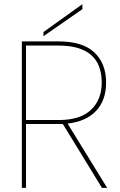

<svg xmlns="http://www.w3.org/2000/svg" viewBox="-20 -903 575 923"><path d="M470 0 282 -307H263H105V0H85V-704H261Q377 -704 433.5 -651Q490 -598 490 -506Q490 -421 442 -370Q394 -319 305 -309L495 0ZM263 -326Q366 -326 417.5 -375Q469 -424 469 -506Q469 -684 261 -684H105V-326ZM376 -859 189 -729V-749L376 -883Z"/></svg>

Font: Fz Poppins Thin
Style: Regular
Weight: 100
Designer: Ninad Kale (Devanagari), Jonny Pinhorn (Latin)
Foundry: Indian Type Foundry
Version: Vit hóa bi Vntype.Com & FontZin.Com